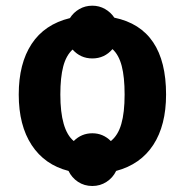

<svg xmlns="http://www.w3.org/2000/svg" viewBox="-20 -592 640 665"><path d="M555.2 -264.6Q555.2 -158.2 511 -90.3Q466.8 -22.5 382.3 0Q371.1 23.4 349.1 37.8Q327.1 52.2 299.8 52.2Q272 52.2 250.2 37.8Q228.5 23.4 217.3 0Q134.8 -21 89.8 -89.4Q44.9 -157.7 44.9 -264.6Q44.9 -372.1 89.6 -439.9Q134.3 -507.8 222.2 -529.3Q234.4 -548.8 254.6 -560.5Q274.9 -572.3 299.8 -572.3Q323.7 -572.3 343.8 -560.8Q363.8 -549.3 376 -530.8Q555.2 -493.7 555.2 -264.6ZM411.6 -264.6Q411.6 -325.2 401.6 -363.5Q391.6 -401.9 369.6 -421.9Q341.8 -389.6 299.8 -389.6Q258.8 -389.6 231.4 -420.4Q209 -399.9 199 -361.8Q189 -323.7 189 -264.6Q189 -142.1 235.4 -103.5Q262.2 -130.4 299.8 -130.4Q336.9 -130.4 363.8 -103.5Q388.7 -123 400.1 -162.4Q411.6 -201.7 411.6 -264.6Z"/></svg>

Font: Liberation Mono
Style: Bold
Weight: 700
Monospace: yes
Designer: Steve Matteson
Foundry: Ascender Corporation
Version: Version 2.1.5